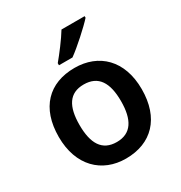

<svg xmlns="http://www.w3.org/2000/svg" viewBox="-180 -895 974 1034"><g transform="rotate(-30 307.0 -378.0)"><path d="M495 -756V-766H351C324 -721 274 -656 243 -619V-606H327C376 -641 462 -719 495 -756ZM565 -272C565 -452 458 -552 308 -552C148 -552 49 -452 49 -272C49 -92 157 10 305 10C465 10 565 -92 565 -272ZM178 -272C178 -387 216 -450 306 -450C397 -450 436 -387 436 -272C436 -157 397 -92 307 -92C216 -92 178 -157 178 -272Z"/></g></svg>

Font: Noto Sans Bengali UI SemiBold
Style: Regular
Weight: 600
Designer: Jelle Bosma - Monotype Design Team
Foundry: Monotype Imaging Inc.
Version: Version 2.003